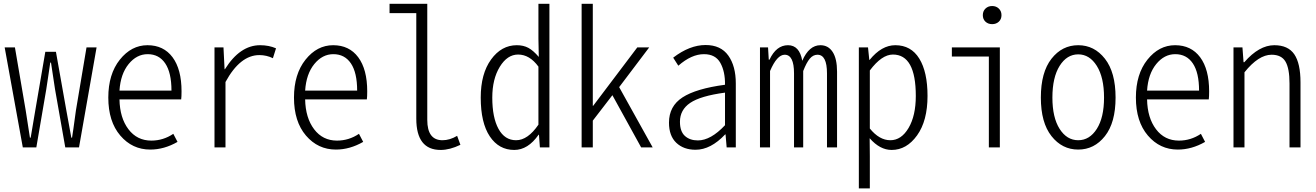

<svg xmlns="http://www.w3.org/2000/svg" viewBox="-20 -786 7020 1024"><path d="M101.6 0 4.9 -533.2H59.6L117.2 -196.3Q138.7 -56.6 139.6 -51.8H143.6Q150.4 -89.8 168 -196.3L221.7 -509.8H278.3L334 -196.3Q336.9 -179.7 360.4 -51.8H364.3Q368.2 -73.2 384.8 -196.3L441.4 -533.2H495.1L401.4 0H328.1L273.4 -310.5Q260.7 -394.5 252 -452.1H248Q244.1 -424.8 236.8 -376Q229.5 -327.1 226.6 -308.6L173.8 0Z M781.2 11.7Q685.5 11.7 621.6 -63Q557.6 -137.7 557.6 -265.6Q557.6 -390.6 619.1 -467.8Q680.7 -544.9 766.6 -544.9Q852.5 -544.9 900.4 -480.5Q948.2 -416 948.2 -298.8Q948.2 -269.5 946.3 -255.9H617.2Q619.1 -157.2 665 -96.7Q710.9 -36.1 787.1 -36.1Q850.6 -36.1 904.3 -72.3L926.8 -29.3Q855.5 11.7 781.2 11.7ZM617.2 -302.7H894.5Q894.5 -398.4 861.3 -447.8Q828.1 -497.1 767.6 -497.1Q709 -497.1 666 -444.3Q623 -391.6 617.2 -302.7Z M1124 0V-533.2H1171.9L1177.7 -417H1179.7Q1259.8 -544.9 1367.2 -544.9Q1414.1 -544.9 1452.1 -528.3L1435.5 -475.6Q1401.4 -492.2 1363.3 -492.2Q1260.7 -492.2 1182.6 -348.6V0Z M1771.5 11.7Q1675.8 11.7 1611.8 -63Q1547.9 -137.7 1547.9 -265.6Q1547.9 -390.6 1609.4 -467.8Q1670.9 -544.9 1756.8 -544.9Q1842.8 -544.9 1890.6 -480.5Q1938.5 -416 1938.5 -298.8Q1938.5 -269.5 1936.5 -255.9H1607.4Q1609.4 -157.2 1655.3 -96.7Q1701.2 -36.1 1777.3 -36.1Q1840.8 -36.1 1894.5 -72.3L1917 -29.3Q1845.7 11.7 1771.5 11.7ZM1607.4 -302.7H1884.8Q1884.8 -398.4 1851.6 -447.8Q1818.4 -497.1 1757.8 -497.1Q1699.2 -497.1 1656.2 -444.3Q1613.3 -391.6 1607.4 -302.7Z M2330.1 13.7Q2200.2 13.7 2200.2 -153.3V-715.8H2057.6V-765.6H2258.8V-146.5Q2258.8 -38.1 2339.8 -38.1Q2378.9 -38.1 2418 -61.5L2435.5 -13.7Q2378.9 13.7 2330.1 13.7Z M2722.7 13.7Q2640.6 13.7 2592.3 -58.6Q2543.9 -130.9 2543.9 -265.6Q2543.9 -392.6 2599.1 -468.8Q2654.3 -544.9 2736.3 -544.9Q2771.5 -544.9 2797.9 -530.8Q2824.2 -516.6 2853.5 -482.4L2851.6 -580.1V-765.6H2910.2V0H2859.4L2854.5 -67.4H2852.5Q2795.9 13.7 2722.7 13.7ZM2732.4 -38.1Q2794.9 -38.1 2851.6 -121.1V-430.7Q2804.7 -495.1 2743.2 -495.1Q2685.5 -495.1 2645.5 -429.7Q2605.5 -364.3 2605.5 -265.6Q2605.5 -159.2 2638.7 -98.6Q2671.9 -38.1 2732.4 -38.1Z M3082 0V-765.6H3141.6V-221.7H3143.6L3378.9 -533.2H3442.4L3282.2 -321.3L3460.9 0H3399.4L3246.1 -278.3L3141.6 -142.6V0Z M3689.5 12.7Q3626 12.7 3586.9 -24.4Q3547.9 -61.5 3547.9 -131.8Q3547.9 -219.7 3620.1 -266.6Q3692.4 -313.5 3846.7 -334Q3847.7 -404.3 3821.8 -450.7Q3795.9 -497.1 3734.4 -497.1Q3668 -497.1 3597.7 -435.5L3570.3 -478.5Q3658.2 -545.9 3743.2 -545.9Q3824.2 -545.9 3864.3 -489.7Q3904.3 -433.6 3904.3 -340.8V0H3855.5L3849.6 -69.3H3847.7Q3770.5 12.7 3689.5 12.7ZM3702.1 -37.1Q3770.5 -37.1 3846.7 -118.2V-292Q3715.8 -274.4 3661.1 -237.3Q3606.4 -200.2 3606.4 -136.7Q3606.4 -85 3632.8 -61Q3659.2 -37.1 3702.1 -37.1Z M4033.2 0V-533.2H4076.2L4080.1 -467.8H4084Q4120.1 -544.9 4182.6 -544.9Q4244.1 -544.9 4258.8 -461.9Q4294.9 -544.9 4355.5 -544.9Q4397.5 -544.9 4420.9 -508.8Q4444.3 -472.7 4444.3 -403.3V0H4390.6V-394.5Q4390.6 -494.1 4339.8 -494.1Q4316.4 -494.1 4298.8 -473.1Q4281.2 -452.1 4263.7 -407.2V0H4214.8V-394.5Q4214.8 -494.1 4165 -494.1Q4124 -494.1 4086.9 -407.2V0Z M4560.5 218.8V-533.2H4609.4L4616.2 -466.8H4618.2Q4681.6 -544.9 4754.9 -544.9Q4838.9 -544.9 4882.8 -473.6Q4926.8 -402.3 4926.8 -274.4Q4926.8 -141.6 4871.1 -64Q4815.4 13.7 4735.4 13.7Q4672.9 13.7 4618.2 -48.8L4619.1 46.9V218.8ZM4864.3 -274.4Q4864.3 -495.1 4742.2 -495.1Q4682.6 -495.1 4619.1 -410.2V-100.6Q4669.9 -38.1 4728.5 -38.1Q4787.1 -38.1 4825.7 -103.5Q4864.3 -168.9 4864.3 -274.4Z M5253.9 0V-484.4H5056.6V-533.2H5312.5V0ZM5307.1 -670.4Q5293 -657.2 5271.5 -657.2Q5250 -657.2 5235.8 -670.4Q5221.7 -683.6 5221.7 -705.1Q5221.7 -726.6 5235.8 -740.2Q5250 -753.9 5271.5 -753.9Q5293 -753.9 5307.1 -740.2Q5321.3 -726.6 5321.3 -705.1Q5321.3 -683.6 5307.1 -670.4Z M5531.2 -265.6Q5531.2 -400.4 5587.9 -472.7Q5644.5 -544.9 5730.5 -544.9Q5816.4 -544.9 5873 -472.7Q5929.7 -400.4 5929.7 -265.6Q5929.7 -131.8 5873 -60.1Q5816.4 11.7 5730.5 11.7Q5644.5 11.7 5587.9 -60.1Q5531.2 -131.8 5531.2 -265.6ZM5868.2 -265.6Q5868.2 -373 5829.6 -434.6Q5791 -496.1 5730.5 -496.1Q5669.9 -496.1 5631.3 -434.6Q5592.8 -373 5592.8 -265.6Q5592.8 -159.2 5631.3 -98.6Q5669.9 -38.1 5730.5 -38.1Q5791 -38.1 5829.6 -98.6Q5868.2 -159.2 5868.2 -265.6Z M6261.7 11.7Q6166 11.7 6102.1 -63Q6038.1 -137.7 6038.1 -265.6Q6038.1 -390.6 6099.6 -467.8Q6161.1 -544.9 6247.1 -544.9Q6333 -544.9 6380.9 -480.5Q6428.7 -416 6428.7 -298.8Q6428.7 -269.5 6426.8 -255.9H6097.7Q6099.6 -157.2 6145.5 -96.7Q6191.4 -36.1 6267.6 -36.1Q6331.1 -36.1 6384.8 -72.3L6407.2 -29.3Q6335.9 11.7 6261.7 11.7ZM6097.7 -302.7H6375Q6375 -398.4 6341.8 -447.8Q6308.6 -497.1 6248 -497.1Q6189.5 -497.1 6146.5 -444.3Q6103.5 -391.6 6097.7 -302.7Z M6558.6 0V-533.2H6606.4L6612.3 -454.1H6616.2Q6695.3 -544.9 6776.4 -544.9Q6849.6 -544.9 6882.8 -496.6Q6916 -448.2 6916 -346.7V0H6857.4V-340.8Q6857.4 -420.9 6835.9 -457.5Q6814.5 -494.1 6761.7 -494.1Q6692.4 -494.1 6617.2 -400.4V0Z"/></svg>

Font: Gen Shin Gothic Monospace Light
Style: Regular
Weight: 300
Designer: [Source Han Sans]
Ryoko NISHIZUKA  (kana & ideographs); Paul D. Hunt (Latin, Greek & Cyrillic); Wenlong ZHANG  (bopomofo
Version: Version 1.002.20150607